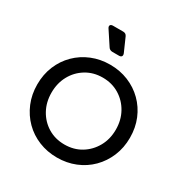

<svg xmlns="http://www.w3.org/2000/svg" viewBox="-224 -1187 1326 1378"><g transform="rotate(30 439.0 -498.5)"><path d="M439 12Q358 12 288 -16.5Q218 -45 166 -97Q114 -149 84.5 -219.5Q55 -290 55 -373Q55 -456 84 -526Q113 -596 165.5 -648Q218 -700 288 -728.5Q358 -757 439 -757Q520 -757 590 -728.5Q660 -700 712.5 -648Q765 -596 794 -526Q823 -456 823 -373Q823 -290 793.5 -219.5Q764 -149 712 -97Q660 -45 590 -16.5Q520 12 439 12ZM439 -96Q516 -96 576 -132.5Q636 -169 671 -231.5Q706 -294 706 -373Q706 -451 671.5 -513.5Q637 -576 576.5 -613Q516 -650 439 -650Q362 -650 301.5 -613Q241 -576 207 -513.5Q173 -451 173 -373Q173 -294 207.5 -231.5Q242 -169 302 -132.5Q362 -96 439 -96ZM406 -844Q383 -844 372 -862L297 -976Q288 -990 293.5 -999.5Q299 -1009 316 -1009H400Q423 -1009 432 -988L481 -877Q487 -862 481.5 -853Q476 -844 460 -844Z"/></g></svg>

Font: Pitagon Sans Text SemiBold
Style: Regular
Weight: 600
Designer: Travis Tran
Foundry: Pitagon
Version: Version 1.001; ttfautohint (v1.8.4.7-5d5b);gftools[0.9.26]